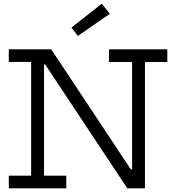

<svg xmlns="http://www.w3.org/2000/svg" viewBox="-20 -1019 942 1039"><path d="M668.9 0 170.2 -752H257.2L755.9 0ZM27.6 -683.9V-752H256.6L255.6 -670.5H218.2V-68.4H338.8V0H27.6V-68.4H148.5V-683.9ZM569.7 -683.6V-752H885.4V-683.6H764.5V0H669.9L643.4 -102.4H694.8V-683.6ZM530.9 -999.1 574.4 -944.4 401.3 -824.6 366.6 -869.8Z"/></svg>

Font: Hepta Slab ExtraLight
Style: Regular
Weight: 200
Designer: Michael LaGattuta
Foundry: Michael LaGattuta
Version: Version 1.100